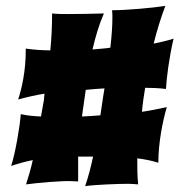

<svg xmlns="http://www.w3.org/2000/svg" viewBox="-20 -668 639 656"><path d="M260 -270C263 -294 270 -337 273 -361C294 -363 316 -365 337 -366L332 -335C330 -322 325 -288 323 -274C302 -272 281 -271 260 -270ZM521 -112C521 -181 536 -255 550 -302C522 -296 493 -290 465 -286C467 -313 474 -357 476 -368C500 -368 523 -367 547 -364C549 -402 558 -472 573 -536C552 -529 529 -524 505 -519C516 -563 529 -606 545 -648C503 -641 411 -633 363 -633C364 -625 364 -615 364 -606C364 -575 361 -540 357 -505C337 -502 317 -501 296 -499C306 -542 319 -586 335 -622C311 -621 237 -620 213 -620C195 -620 176 -620 158 -622C158 -580 156 -538 152 -496C124 -496 95 -498 68 -502C68 -500 68 -498 68 -496C68 -426 55 -368 42 -328C71 -336 101 -343 132 -348L130 -326C128 -314 122 -282 120 -270C96 -271 73 -273 51 -278C48 -236 32 -142 18 -101C42 -109 66 -116 92 -121C86 -93 78 -66 69 -38C105 -43 192 -51 227 -49L247 -48C247 -67 247 -114 247 -133C247 -133 258 -133 298 -133C291 -99 282 -65 271 -32C303 -37 386 -40 418 -40C429 -40 440 -39 452 -38C449 -67 449 -97 449 -127C474 -124 499 -119 521 -112Z"/></svg>

Font: Spicy Rice
Style: Regular
Weight: 400
Designer: Astigmatic (AOETI)
Foundry: Astigmatic (AOETI)
Version: Version 1.000